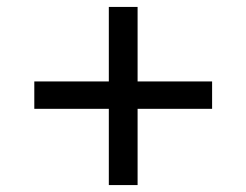

<svg xmlns="http://www.w3.org/2000/svg" viewBox="-20 -562 711 554"><path d="M294 -28V-248H79V-327H294V-542H377V-327H592V-248H377V-28Z"/></svg>

Font: Nunito Sans 7pt SemiExpanded SemiBold
Style: Regular
Weight: 600
Width: 6
Designer: Vernon Adams
Foundry: Vernon Adams
Version: Version 3.101;gftools[0.9.27]